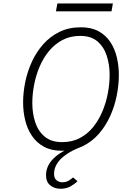

<svg xmlns="http://www.w3.org/2000/svg" viewBox="-20 -872 734 1126"><path d="M341 12Q280 12 237 -11.8Q194 -35.5 167 -75.8Q140 -116 127.8 -166.5Q115.5 -217 115.5 -271Q115.5 -329.5 128.2 -391.5Q141 -453.5 167.2 -510.5Q193.5 -567.5 234 -613Q274.5 -658.5 329.2 -685.2Q384 -712 454.5 -712Q515.5 -712 558 -688.8Q600.5 -665.5 626.8 -626Q653 -586.5 665 -536.5Q677 -486.5 677 -433Q677 -373.5 664.5 -311Q652 -248.5 626 -191Q600 -133.5 560.2 -87.8Q520.5 -42 465.8 -15Q411 12 341 12ZM344.5 -38.5Q403 -38.5 448.5 -62.5Q494 -86.5 527 -127.8Q560 -169 581.2 -220.2Q602.5 -271.5 612.8 -326.8Q623 -382 623 -433.5Q623 -492.5 606.2 -544.5Q589.5 -596.5 551.8 -629Q514 -661.5 450.5 -661.5Q391.5 -661.5 346 -637.2Q300.5 -613 267 -572.2Q233.5 -531.5 212 -480.5Q190.5 -429.5 180 -374.5Q169.5 -319.5 169.5 -268.5Q169.5 -207.5 186.5 -155.2Q203.5 -103 242 -70.8Q280.5 -38.5 344.5 -38.5ZM335 235Q299.5 235 274.8 215Q250 195 250 155.5Q250 100 295.2 56.2Q340.5 12.5 412 -10H454Q400.5 11 365.8 35.8Q331 60.5 314 88.5Q297 116.5 297 147Q297 173.5 311.8 185.2Q326.5 197 345 197Q368 197 383.8 187Q399.5 177 408.5 168.5L434.5 190.5Q418.5 207 393.5 221Q368.5 235 335 235ZM308 -805.5 316.5 -851.5H642L634 -805.5Z"/></svg>

Font: Overpass ExtraLight
Style: Italic
Weight: 250
Italic angle: -10°
Designer: Delve Withrington, Dave Bailey, Thomas Jockin
Foundry: Delve Fonts LLC
Version: Version 4.000